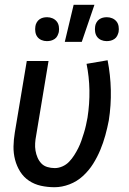

<svg xmlns="http://www.w3.org/2000/svg" viewBox="-20 -775 540 803"><path d="M208 8Q179 8 151.5 2Q124 -4 101.5 -19Q79 -34 64.5 -57Q50 -80 43 -107Q36 -134 36.5 -162.5Q37 -191 42 -221L92 -520H183L131 -207Q128 -192 127 -176Q126 -160 128.5 -145Q131 -130 137 -116Q143 -102 153 -91.5Q163 -81 178 -76.5Q193 -72 209 -72Q225 -72 241 -79Q257 -86 269 -98.5Q281 -111 290.5 -126Q300 -141 307.5 -156Q315 -171 320.5 -187Q326 -203 331 -219Q336 -235 339.5 -251Q343 -267 346 -283Q355 -341 354 -397.5Q353 -454 342 -508L430 -523Q442 -462 443.5 -398.5Q445 -335 435 -271Q429 -240 420.5 -209Q412 -178 399.5 -148Q387 -118 369.5 -90Q352 -62 327 -39Q302 -16 270.5 -4Q239 8 208 8ZM426 -603Q414 -603 403.5 -607.5Q393 -612 386.5 -620.5Q380 -629 378 -641Q376 -653 378 -665Q379 -673 383.5 -681Q388 -689 395 -694Q402 -699 410 -701Q418 -703 427 -703Q439 -703 449.5 -698.5Q460 -694 467 -685.5Q474 -677 476 -665Q478 -653 476 -641Q474 -633 470 -625Q466 -617 458.5 -612Q451 -607 443 -605Q435 -603 426 -603ZM176 -603Q164 -603 153.5 -607.5Q143 -612 136.5 -620.5Q130 -629 128 -641Q126 -653 128 -665Q129 -673 133.5 -681Q138 -689 145 -694Q152 -699 160 -701Q168 -703 177 -703Q189 -703 199.5 -698.5Q210 -694 217 -685.5Q224 -677 226 -665Q228 -653 226 -641Q224 -633 220 -625Q216 -617 208.5 -612Q201 -607 193 -605Q185 -603 176 -603ZM251 -600 288 -755H375L322 -600Z"/></svg>

Font: Iosevka Term Curly Md Obl
Style: Regular
Weight: 500
Italic angle: -9°
Designer: Belleve Invis
Foundry: Belleve Invis
Version: Version 32.3.0